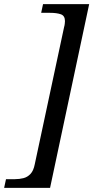

<svg xmlns="http://www.w3.org/2000/svg" viewBox="-67 -780 451 928"><path d="M-47 128 -38 86H5Q27 86 46.5 81Q66 76 80.5 60.5Q95 45 101 14L243 -650Q245 -656 246 -665Q247 -674 247 -678Q247 -704 227 -711Q207 -718 175 -718H132L141 -760H364L175 128Z"/></svg>

Font: Noto Serif Tamil
Style: Italic
Weight: 400
Italic angle: -12°
Designer: Indian Type Foundry, Tom Grace, and the Monotype Design Team
Foundry: Monotype Imaging Inc.
Version: Version 2.003